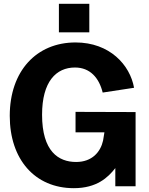

<svg xmlns="http://www.w3.org/2000/svg" viewBox="-20 -974 780 1004"><path d="M366 10C486 10 545 -46 583 -95V0H689V-388L375 -389V-282H526L519 -239C506 -180 462 -127 378 -127C286 -127 200 -182 200 -374C200 -548 274 -621 372 -621C451 -621 498 -567 517 -490L681 -515C660 -634 554 -752 375 -752C171 -752 31 -603 31 -368C31 -141 162 10 366 10ZM288 -954V-805H447V-954Z"/></svg>

Font: Cheyenne Sans
Style: Bold
Weight: 700
Designer: The Public Sans project authors (U.S. Web Design System), Libre Franklin designed by Pablo Impallari and Rodrigo Fuenzal
Foundry: The Cheyenne Sans Project Authors
Version: Version 2.007